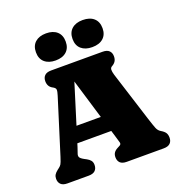

<svg xmlns="http://www.w3.org/2000/svg" viewBox="-160 -1067 1133 1203"><g transform="rotate(-20 406.5 -465.0)"><path d="M190.5 -320H502.5V-215H190.5ZM283.5 -51Q283.5 -27.5 269.5 -13.8Q255.5 0 226 0H84.5Q55 0 41 -13.8Q27 -27.5 27 -51Q27 -66.5 33.8 -77.8Q40.5 -89 56 -101L67 -109.5Q76.5 -116.5 82.8 -126.2Q89 -136 100 -171L214.5 -537Q223 -563.5 222 -575.5Q221 -587.5 202 -597Q187 -605 179.8 -618Q172.5 -631 172.5 -649Q172.5 -672.5 186.5 -686.2Q200.5 -700 230 -700H573Q602.5 -700 616.5 -686.2Q630.5 -672.5 630.5 -649Q630.5 -629.5 622.2 -616.5Q614 -603.5 597.5 -594.5Q586.5 -588.5 586 -575.2Q585.5 -562 592 -540L697.5 -207Q712 -161.5 720.5 -140Q729 -118.5 745.5 -109Q767.5 -96 775.5 -83.2Q783.5 -70.5 783.5 -51Q783.5 -27.5 769.5 -13.8Q755.5 0 726 0H480Q450 0 436.2 -13.8Q422.5 -27.5 422.5 -51Q422.5 -69 430.8 -81Q439 -93 455.5 -101.5L471.5 -110Q483.5 -116.5 480.2 -129.2Q477 -142 468.5 -169L336 -609L350 -607L221.5 -193Q214 -169 208.5 -154.8Q203 -140.5 207.8 -130.5Q212.5 -120.5 234.5 -108.5L250.5 -100Q265.5 -92 274.5 -80.8Q283.5 -69.5 283.5 -51ZM279 -749Q233 -749 206.2 -772.5Q179.5 -796 179.5 -839Q179.5 -882 206.2 -905.8Q233 -929.5 279 -929.5Q325.5 -929.5 351.8 -905.8Q378 -882 378 -839Q378 -796.5 351.8 -772.8Q325.5 -749 279 -749ZM523 -749Q477 -749 450.2 -772.5Q423.5 -796 423.5 -839Q423.5 -882 450.2 -905.8Q477 -929.5 523 -929.5Q570.5 -929.5 597 -905.8Q623.5 -882 623.5 -839Q623.5 -796.5 597 -772.8Q570.5 -749 523 -749Z"/></g></svg>

Font: Fraunces SuperSoft 9pt
Style: Regular
Weight: 900
Version: Version 1.000;[b76b70a41]